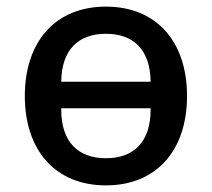

<svg xmlns="http://www.w3.org/2000/svg" viewBox="-20 -548 640 580"><path d="M300 12C452 12 545 -93 545 -258C545 -423 452 -528 300 -528C148 -528 55 -423 55 -258C55 -93 148 12 300 12ZM300 -70C217 -70 165 -118 165 -217V-221H435V-217C435 -118 383 -70 300 -70ZM300 -446C382 -446 434 -399 435 -301H165C166 -399 218 -446 300 -446Z"/></svg>

Font: IBM Plex Mono Medm
Style: Regular
Weight: 500
Monospace: yes
Designer: Mike Abbink, Paul van der Laan, Pieter van Rosmalen
Foundry: Bold Monday
Version: Version 2.004